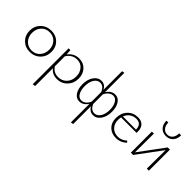

<svg xmlns="http://www.w3.org/2000/svg" viewBox="6 -1534 2643 2643"><g transform="rotate(45 1327.5 -212.5)"><path d="M251 4Q162 4 103.5 -54.5Q45 -113 45 -202Q45 -294 106.5 -354.5Q168 -415 261 -415Q349 -415 407 -357Q465 -299 465 -210Q465 -117 404.5 -56.5Q344 4 251 4ZM256 -28Q329 -28 375.5 -79Q422 -130 422 -206Q422 -284 375.5 -333.5Q329 -383 257 -383Q183 -383 136.5 -333Q90 -283 90 -206Q90 -128 137 -78Q184 -28 256 -28Z M800 -415Q885 -415 937.5 -358Q990 -301 990 -213Q990 -120 930 -58Q870 4 780 4Q689 4 638 -64V283L597 289V-410H632L637 -331Q700 -415 800 -415ZM774 -27Q849 -27 897.5 -78.5Q946 -130 946 -210Q946 -286 903 -335.5Q860 -385 791 -385Q696 -385 638 -297V-102Q684 -27 774 -27Z M1502 -415Q1564 -415 1600.5 -358.5Q1637 -302 1637 -215Q1637 -120 1593.5 -58Q1550 4 1484 4Q1417 4 1378 -64V283L1340 289V-73Q1291 4 1216 4Q1155 4 1118 -52Q1081 -108 1081 -196Q1081 -291 1125 -353Q1169 -415 1235 -415Q1302 -415 1340 -347V-708L1378 -714V-338Q1428 -415 1502 -415ZM1479 -27Q1531 -27 1564.5 -79Q1598 -131 1598 -212Q1598 -287 1569 -336Q1540 -385 1493 -385Q1461 -385 1430 -362Q1399 -339 1378 -296V-108Q1413 -27 1479 -27ZM1225 -26Q1298 -26 1340 -115V-303Q1305 -384 1240 -384Q1188 -384 1154.5 -332.5Q1121 -281 1121 -200Q1121 -123 1149.5 -74.5Q1178 -26 1225 -26Z M2065 -82 2086 -60Q2017 4 1933 4Q1843 4 1789 -49Q1735 -102 1735 -191Q1735 -290 1794.5 -352.5Q1854 -415 1945 -415Q2013 -415 2047.5 -377Q2082 -339 2082 -272Q2082 -256 2080 -248H1780Q1774 -222 1774 -195Q1774 -120 1819 -74Q1864 -28 1939 -28Q2005 -28 2065 -82ZM1944 -384Q1890 -384 1848.5 -355Q1807 -326 1788 -275H2044Q2042 -384 1944 -384Z M2253 -658H2290Q2290 -600 2319 -565Q2348 -530 2396 -530Q2443 -530 2472 -565.5Q2501 -601 2501 -659L2539 -658Q2539 -588 2500 -545Q2461 -502 2396 -502Q2331 -502 2292 -544.5Q2253 -587 2253 -658ZM2569 -410V0H2529L2532 -363L2263 0H2218V-410H2257L2255 -43L2526 -410Z"/></g></svg>

Font: EauTest Light
Style: Regular
Weight: 300
Designer: Christian Thalmann (Catharsis Fonts)
Version: Version 0.001;PS 000.001;hotconv 1.0.88;makeotf.lib2.5.64775